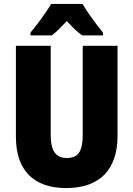

<svg xmlns="http://www.w3.org/2000/svg" viewBox="-20 -947 679 977"><path d="M400 -927H240C219 -889 165 -816 135 -781V-767H243C266 -783 289 -807 320 -840C349 -808 373 -784 398 -767H504V-781C466 -828 426 -882 400 -927ZM578 -255V-714H401V-262C401 -175 377 -143 320 -143C266 -143 238 -176 238 -261V-714H61V-251C61 -79 152 10 317 10C488 10 578 -85 578 -255Z"/></svg>

Font: Noto Sans Armenian Condensed Black
Style: Regular
Weight: 900
Width: 3
Designer: Monotype Design Team
Foundry: Monotype Imaging Inc.
Version: Version 2.008